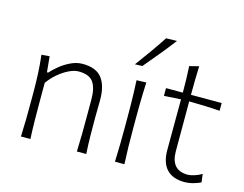

<svg xmlns="http://www.w3.org/2000/svg" viewBox="-108 -973 1474 1158"><g transform="rotate(15 629.0 -394.5)"><path d="M102.5 0H161.6Q158.7 -57.1 158 -109.9Q157.2 -162.6 157.2 -224.6V-349.6Q181.2 -383.8 213.1 -410.6Q245.1 -437.5 278.1 -453.4Q311 -469.2 337.9 -469.2Q404.3 -469.2 429.7 -433.1Q455.1 -397 455.1 -326.2V-224.6Q455.1 -162.6 454.6 -109.9Q454.1 -57.1 451.7 0H510.3Q506.8 -57.1 506.1 -110.1Q505.4 -163.1 505.4 -226.1Q505.4 -247.6 506.1 -275.9Q506.8 -304.2 506.8 -336.9Q506.8 -425.3 470.2 -472.4Q433.6 -519.5 349.1 -519.5Q312.5 -519.5 276.4 -502.4Q240.2 -485.4 210.2 -460.9Q180.2 -436.5 161.1 -414.6H153.8L144.5 -512.2L94.2 -508.3Q101.1 -450.7 103.8 -391.6Q106.4 -332.5 106.4 -277.3V-226.1Q106.4 -163.1 105.7 -110.1Q105 -57.1 102.5 0Z M689.5 0H748.5Q745.6 -57.1 744.6 -110.1Q743.7 -163.1 743.7 -226.1V-277.3Q743.7 -320.8 744.1 -359.4Q744.6 -397.9 745.6 -434.8Q746.6 -471.7 748.5 -510.3L688 -508.3Q689.9 -470.2 691.2 -433.6Q692.4 -397 692.9 -358.9Q693.4 -320.8 693.4 -277.3V-226.1Q693.4 -163.1 692.6 -110.1Q691.9 -57.1 689.5 0ZM653.8 -598.6 699.7 -600.1Q741.7 -649.9 782.7 -699.5Q823.7 -749 862.3 -800.3L794.9 -798.8Q762.2 -748.5 726.6 -698.7Q690.9 -648.9 653.8 -598.6Z M1124.5 10.3Q1153.8 10.3 1182.9 1.7Q1211.9 -6.8 1226.1 -14.6L1219.7 -65.9Q1200.7 -53.7 1175.3 -45.7Q1149.9 -37.6 1133.3 -37.6Q1080.1 -37.6 1054 -67.4Q1027.8 -97.2 1027.8 -156.7V-467.3Q1074.7 -466.8 1123.5 -465.1Q1172.4 -463.4 1219.7 -460V-508.3H1027.8Q1027.8 -557.6 1028.6 -597.2Q1029.3 -636.7 1031.2 -687.5L972.7 -672.9Q975.1 -630.4 976.1 -591.1Q977.1 -551.8 977.1 -508.3H872.1V-460L977.1 -466.3Q977.1 -407.2 976.6 -324.5Q976.1 -241.7 976.1 -150.4Q976.1 -70.3 1014.2 -30Q1052.2 10.3 1124.5 10.3Z"/></g></svg>

Font: Pinar VF
Style: Regular
Weight: 300
Designer: Amin Abedi
Version: Version 2.000